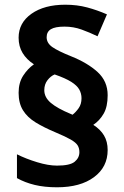

<svg xmlns="http://www.w3.org/2000/svg" viewBox="-20 -785 526 815"><path d="M59 -391Q59 -434 78.5 -464Q98 -494 124 -512Q93 -532 76 -560Q59 -588 59 -625Q59 -688 113.5 -726.5Q168 -765 257 -765Q307 -765 350 -753.5Q393 -742 434 -724L394 -631Q361 -647 326.5 -659.5Q292 -672 254 -672Q214 -672 196 -661Q178 -650 178 -627Q178 -602 202.5 -585Q227 -568 282 -546Q352 -518 394.5 -479Q437 -440 437 -381Q437 -332 420 -302.5Q403 -273 376 -255Q406 -236 421.5 -210Q437 -184 437 -148Q437 -76 379 -33Q321 10 222 10Q169 10 127.5 0Q86 -10 52 -29V-130Q90 -111 137.5 -96.5Q185 -82 222 -82Q277 -82 297 -98.5Q317 -115 317 -139Q317 -156 309.5 -168Q302 -180 280.5 -192.5Q259 -205 216 -223Q166 -244 131 -265.5Q96 -287 77.5 -317Q59 -347 59 -391ZM168 -402Q168 -372 195.5 -348.5Q223 -325 281 -301L288 -298Q302 -309 314 -326Q326 -343 326 -368Q326 -388 316.5 -405Q307 -422 282.5 -437.5Q258 -453 212 -469Q195 -462 181.5 -444.5Q168 -427 168 -402Z"/></svg>

Font: Noto Sans Balinese
Style: Regular
Weight: 400
Designer: Aditya Bayu, David Williams
Foundry: David Williams
Version: Version 2.003